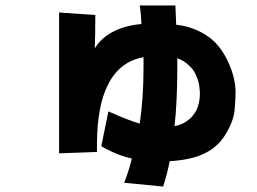

<svg xmlns="http://www.w3.org/2000/svg" viewBox="-20 -633 943 705"><path d="M621 -170Q645 -174 664 -187Q714 -220 714 -290Q714 -299 711.5 -318.5Q709 -338 696.5 -363.5Q684 -389 653 -409Q641 -416 631 -419V-382Q631 -263 621 -170ZM579 52 436 38Q455 -11 464 -51Q409 -63 352 -96L378 -224Q449 -192 493 -179Q507 -273 507 -384V-423Q336 -392 336 -100V-75L197 -70V-587L330 -578Q330 -509 328 -455Q352 -496 402 -520Q445 -540 499 -545Q499 -574 493 -613H624L627 -542L649 -539Q708 -527 751.5 -493.5Q795 -460 823 -394Q845 -341 845 -293Q845 -271 841.5 -229.5Q838 -188 807.5 -138.5Q777 -89 723 -66Q679 -46 603 -41Q594 6 579 52Z"/></svg>

Font: KN Bobohei
Style: Bold
Weight: 700
Designer: Kingnam Type Foundry
Version: Version 1.710;March 18, 2023